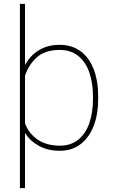

<svg xmlns="http://www.w3.org/2000/svg" viewBox="-20 -770 587 993"><path d="M487.8 -269.5V-259.3Q487.8 -178.7 464.1 -117.9Q440.4 -57.1 395.8 -23.7Q351.1 9.8 289.6 9.8Q227.5 9.8 181.6 -15.4Q135.7 -40.5 109.4 -82.5V203.1H83V-363.8V-750H109.4V-434.1Q136.2 -482.9 181.4 -510.5Q226.6 -538.1 288.6 -538.1Q350.6 -538.1 395.5 -505.9Q440.4 -473.6 464.1 -413.1Q487.8 -352.5 487.8 -269.5ZM460.9 -269.5Q460.9 -340.8 441.9 -395.5Q422.9 -450.2 384.3 -481Q345.7 -511.7 289.1 -511.7Q212.9 -511.7 170.4 -473.4Q127.9 -435.1 109.4 -378.4V-131.3Q129.4 -79.1 175 -47.9Q220.7 -16.6 290 -16.6Q346.2 -16.6 384.5 -47.4Q422.9 -78.1 441.9 -132.8Q460.9 -187.5 460.9 -259.3Z"/></svg>

Font: Heebo Thin
Style: Regular
Weight: 250
Designer: Oded Ezer
Foundry: Meir Sadan
Version: Version 2.001; ttfautohint (v1.5.14-ce02) -l 8 -r 50 -G 200 